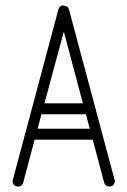

<svg xmlns="http://www.w3.org/2000/svg" viewBox="-20 -684 467 704"><path d="M400 -25Q401 -22 401 -20Q401 -12 395.5 -6Q390 0 382 0Q366 0 362 -14L320 -172H107L65 -14Q61 0 46 0Q38 0 32 -5.5Q26 -11 26 -19Q26 -24 28 -28L194 -649Q198 -664 213 -664Q216 -664 217 -663Q230 -661 233 -649ZM143 -305H284L214 -568ZM118 -212H309L295 -265H132Z"/></svg>

Font: Libertine Sup Light
Style: Regular
Weight: 300
Designer: Bastien Sozeau
Foundry: NBR — Bastien Sozeau
Version: Version 2.003; ttfautohint (v1.8.4.7-5d5b);gftools[0.9.33]